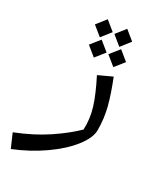

<svg xmlns="http://www.w3.org/2000/svg" viewBox="-277 -715 896 1056"><g transform="rotate(30 171.0 -186.5)"><path d="M-57 175Q54 131 136 76Q218 21 273 -33Q276 -102 255.5 -168.5Q235 -235 187 -329L271 -368Q307 -278 324.5 -210Q342 -142 342 -68Q342 -20 293.5 42Q245 104 162 162Q79 220 -20 260ZM157 -573 204 -633 263 -585 216 -525ZM38 -565 85 -625 144 -577 97 -517ZM184 -460 231 -519 290 -471 243 -412ZM65 -452 112 -511 171 -463 124 -404Z"/></g></svg>

Font: FiraGO Book
Style: Italic
Weight: 350
Italic angle: -8°
Designer: bBox Type GmbH
Foundry: bBox Type GmbH
Version: Version 1.001